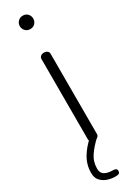

<svg xmlns="http://www.w3.org/2000/svg" viewBox="-231 -685 642 892"><g transform="rotate(-30 90.0 -238.5)"><path d="M89 0Q79 0 72 -6.5Q65 -13 65 -21V-452Q65 -461 72 -466.5Q79 -472 89 -472Q100 -472 107 -466.5Q114 -461 114 -452V-21Q114 -13 107 -6.5Q100 0 89 0ZM90 -598Q75 -598 64.5 -608.5Q54 -619 54 -634Q54 -649 64.5 -659.5Q75 -670 90 -670Q106 -670 116 -659.5Q126 -649 126 -634Q126 -619 116 -608.5Q106 -598 90 -598ZM91 193Q70 193 49.5 186.5Q29 180 14.5 164.5Q0 149 0 122Q0 79 21.5 42.5Q43 6 78 -24L107 -8Q76 20 55 50.5Q34 81 34 119Q34 143 51 152.5Q68 162 97 162Q105 162 110 165.5Q115 169 115 178Q115 185 110 189Q105 193 91 193Z"/></g></svg>

Font: Dosis ExtraLight Light
Style: Regular
Weight: 300
Version: Version 3.001; ttfautohint (v1.8.2)